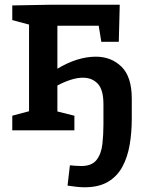

<svg xmlns="http://www.w3.org/2000/svg" viewBox="-20 -552 620 813"><path d="M338 241Q322 241 304 239Q286 237 266 234L276 148Q287 149 300 150Q313 151 324 151Q369 151 389 125Q409 99 413.5 58.5Q418 18 418 -24V-111Q418 -172 394 -197.5Q370 -223 331 -223Q307 -223 279 -214Q251 -205 223 -190V-80L295 -62V0H32V-62L103 -81V-448L32 -467V-529L196 -532H487L483 -375H409L398 -443H223V-261Q308 -312 386 -312Q451 -312 494.5 -269.5Q538 -227 538 -134V-49Q538 9 529 61.5Q520 114 498 154.5Q476 195 437 218Q398 241 338 241Z"/></svg>

Font: Bitter SemiBold
Style: Regular
Weight: 600
Designer: Sol Matas, and Bitter project Authors
Foundry: Sol Matas
Version: Version 2.001